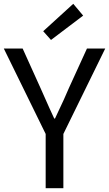

<svg xmlns="http://www.w3.org/2000/svg" viewBox="-21 -989 573 1009"><path d="M219 0V-285L-1 -734H98L192 -526Q249 -397 264 -366H268Q325 -486 341 -526L436 -734H532L312 -285V0ZM247 -779 206 -825 364 -969 416 -907Z"/></svg>

Font: Noto Sans SC
Style: Regular
Weight: 400
Designer: Ryoko NISHIZUKA  (kana, bopomofo & ideographs); Paul D. Hunt (Latin, Greek & Cyrillic); Sandoll Communications , Soo-you
Foundry: Adobe
Version: Version 2.002;hotconv 1.0.116;makeotfexe 2.5.65601